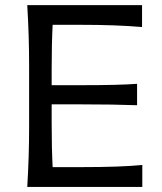

<svg xmlns="http://www.w3.org/2000/svg" viewBox="-20 -733 634 753"><path d="M186.5 -77.6H302.7Q451.2 -77.6 538.1 -85.9V0H86.9Q94.2 -118.7 94.2 -235.4V-475.1Q94.2 -592.8 86.9 -712.9H537.1V-627Q436.5 -635.7 294.4 -635.7H186.5Q182.6 -561.5 182.6 -461.9V-398.9H301.3Q448.2 -398.9 517.6 -404.3V-320.3Q425.3 -323.7 300.8 -323.7H182.6V-249Q182.6 -151.4 186.5 -77.6Z"/></svg>

Font: Commissioner Flair
Style: Regular
Weight: 400
Designer: Kostas Bartsokas
Foundry: Kostas Bartsokas
Version: Version 1.000